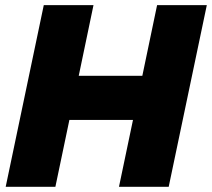

<svg xmlns="http://www.w3.org/2000/svg" viewBox="-20 -723 820 743"><path d="M2 0 149.4 -703.1H341.8L284.7 -429.7H530.8L587.9 -703.1H780.3L632.8 0H440.4L494.6 -258.8H248.5L194.3 0Z"/></svg>

Font: Schibsted Grotesk Black
Style: Italic
Weight: 900
Italic angle: -12°
Designer: Bakken & Baeck AS, Henrik Kongsvoll
Foundry: Schibsted ASA
Version: Version 1.100;gftools[0.9.25]